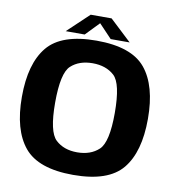

<svg xmlns="http://www.w3.org/2000/svg" viewBox="-88 -882 882 967"><g transform="rotate(10 353.0 -399.0)"><path d="M350 5.5Q529.5 5.5 601 -81.2Q672.5 -168 672.5 -337.5Q672.5 -507 601 -594Q529.5 -681 350 -681Q171 -681 99.5 -594.2Q28 -507.5 28 -337.5Q28 -168 99.8 -81.2Q171.5 5.5 350 5.5ZM350 -110Q281.5 -110 239.8 -149.2Q198 -188.5 198 -337.5Q198 -489 239.8 -527.2Q281.5 -565.5 350 -565.5Q419 -565.5 461 -527.2Q503 -489 503 -337.5Q503 -188.5 461 -149.2Q419 -110 350 -110ZM188 -701H285L352 -770.5L418 -701H515L404.5 -804.5H297.5Z"/></g></svg>

Font: Anybody Thin
Style: Bold
Weight: 700
Version: Version 1.113;gftools[0.9.25]